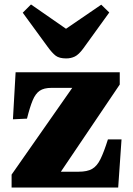

<svg xmlns="http://www.w3.org/2000/svg" viewBox="-20 -841 595 861"><path d="M32 0V-58L304 -447H211Q177 -447 158 -434Q139 -421 126.5 -391Q114 -361 101 -309L38 -306L50 -517H517V-462L253 -71H333Q371 -71 393 -83.5Q415 -96 430.5 -127.5Q446 -159 464 -216H525L510 0ZM277 -579Q246 -579 230 -591Q214 -603 193 -632L82 -784L119 -821L276 -712L434 -820L470 -785L353 -623Q333 -596 315.5 -587.5Q298 -579 277 -579Z"/></svg>

Font: Literata 36pt ExtraBold
Style: Regular
Weight: 800
Designer: Latin by Veronika Burian and Jose Scaglione. Greek by Irene Vlachou. Cyrillic by Vera Evstafieva.
Foundry: TypeTogether
Version: Version 3.002